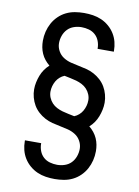

<svg xmlns="http://www.w3.org/2000/svg" viewBox="-104 -899 808 1118"><g transform="rotate(10 300.0 -340.0)"><path d="M299 151Q272 151 246 147Q220 143 196 132.5Q172 122 151.5 104.5Q131 87 117 64.5Q103 42 96.5 16.5Q90 -9 90 -36V-41H186V-38Q186 -16 194 5Q202 26 218 40.5Q234 55 255.5 61Q277 67 299 67Q322 67 344 59.5Q366 52 381.5 36Q397 20 405 -2Q413 -24 413 -47Q413 -71 401 -93Q389 -115 368.5 -128Q348 -141 324.5 -147Q301 -153 277.5 -157.5Q254 -162 230.5 -168Q207 -174 185.5 -185.5Q164 -197 146 -213.5Q128 -230 116 -250.5Q104 -271 97.5 -295Q91 -319 91 -343Q91 -364 95.5 -385Q100 -406 107.5 -425.5Q115 -445 127 -462.5Q139 -480 155 -494Q140 -506 127.5 -521.5Q115 -537 107 -555Q99 -573 95.5 -592Q92 -611 92 -630Q92 -658 98.5 -684.5Q105 -711 118 -735Q131 -759 151 -778.5Q171 -798 195.5 -810Q220 -822 247 -826.5Q274 -831 301 -831Q328 -831 354 -827Q380 -823 404 -812.5Q428 -802 448.5 -784.5Q469 -767 483 -744.5Q497 -722 503.5 -696.5Q510 -671 510 -644V-639H414V-642Q414 -664 406 -685Q398 -706 382 -720.5Q366 -735 344.5 -741Q323 -747 301 -747Q278 -747 256 -739.5Q234 -732 218.5 -716Q203 -700 195 -678Q187 -656 187 -633Q187 -609 199 -587Q211 -565 231.5 -552Q252 -539 275.5 -533Q299 -527 322.5 -522.5Q346 -518 369.5 -512Q393 -506 414.5 -494.5Q436 -483 454 -466.5Q472 -450 484 -429.5Q496 -409 502.5 -385Q509 -361 509 -337Q509 -316 504.5 -295Q500 -274 492.5 -254.5Q485 -235 473 -217.5Q461 -200 445 -186Q460 -174 472.5 -158.5Q485 -143 493 -125Q501 -107 504.5 -88Q508 -69 508 -50Q508 -22 501.5 4.5Q495 31 482 55Q469 79 449 98.5Q429 118 404.5 130Q380 142 353 146.5Q326 151 299 151ZM348 -229Q363 -235 375.5 -246Q388 -257 396 -271Q404 -285 408.5 -301Q413 -317 413 -334Q413 -352 406 -369Q399 -386 386.5 -399.5Q374 -413 357.5 -421.5Q341 -430 323.5 -435Q306 -440 288 -443.5Q270 -447 252 -451Q237 -445 224.5 -434Q212 -423 204 -409Q196 -395 191.5 -379Q187 -363 187 -346Q187 -328 194 -311Q201 -294 213.5 -280.5Q226 -267 242.5 -258.5Q259 -250 276.5 -245Q294 -240 312 -236.5Q330 -233 348 -229Z"/></g></svg>

Font: Iosevka HT Medium Extended
Style: Regular
Weight: 500
Width: 7
Monospace: yes
Designer: Belleve Invis
Foundry: Belleve Invis
Version: Version 32.3.0; ttfautohint (v1.8.4)